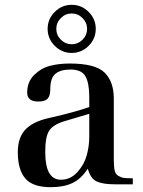

<svg xmlns="http://www.w3.org/2000/svg" viewBox="-20 -766 596 798"><path d="M181 -275 241 -289Q298 -303 351 -321V-363Q351 -421 335 -449Q319 -477 273 -477Q232 -477 210.5 -459.5Q189 -442 189 -396Q189 -367 177.5 -355.5Q166 -344 139 -344Q93 -344 93 -381Q93 -426 122 -454.5Q151 -483 188 -492.5Q225 -502 270 -502Q376 -502 414.5 -464.5Q453 -427 453 -356V-102Q453 -74 456.5 -58Q460 -42 472 -35Q484 -28 495.5 -26.5Q507 -25 532 -25V0H456Q407 0 381.5 -12Q356 -24 345 -65Q317 -22 280.5 -5Q244 12 191 12Q116 12 85 -24.5Q54 -61 54 -133Q54 -194 85 -227Q116 -260 181 -275ZM351 -293 247 -262Q201 -248 184.5 -223Q168 -198 168 -134Q168 -19 233 -19Q273 -19 301.5 -50.5Q330 -82 340.5 -120.5Q351 -159 351 -197ZM207.5 -575.5Q178 -605 178 -646Q178 -687 207.5 -716.5Q237 -746 278 -746Q319 -746 348.5 -716.5Q378 -687 378 -646Q378 -605 348.5 -575.5Q319 -546 278 -546Q237 -546 207.5 -575.5ZM233 -691Q214 -672 214 -646Q214 -620 233 -601Q252 -582 278 -582Q304 -582 323 -601Q342 -620 342 -646Q342 -672 323 -691Q304 -710 278 -710Q252 -710 233 -691Z"/></svg>

Font: Justus
Style: Roman
Weight: 500
Version: Version 001.001